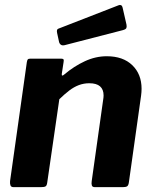

<svg xmlns="http://www.w3.org/2000/svg" viewBox="-20 -772 636 792"><path d="M36.2 0Q25.8 0 23.2 -7.3Q20.5 -14.6 21.5 -25L90.7 -515.6Q92.4 -524.9 94.9 -527.4Q97.5 -530 105.1 -530H233Q238.7 -530 241.4 -527.6Q244.1 -525.3 242.4 -516.7L234.8 -466.8Q233.8 -454.7 245.4 -465Q285.5 -498.9 329.9 -519.4Q374.3 -540 420.4 -540Q487.7 -540 525.9 -502.9Q564 -465.9 564 -405.9Q564 -399.2 563.5 -392.3Q563 -385.5 562 -377.7L511.6 -19.7Q509.9 -7.6 504.8 -3.8Q499.7 0 486.9 0H371.6Q361.1 0 358.9 -6.9Q356.6 -13.8 358.3 -25L405.3 -358.8Q406.3 -364.6 406.8 -369.6Q407.3 -374.6 407.3 -378.1Q407.3 -403.1 392.6 -415.9Q378 -428.6 348.3 -428.6Q325.9 -428.6 305.4 -421Q285 -413.3 265.6 -398.5Q246.2 -383.7 224.7 -362.7L174.8 -18.7Q173.1 -6.1 167.7 -3.1Q162.3 0 148 0H36.2ZM486.4 -737.7 501.7 -670.8Q503.4 -661.8 501.3 -656.5Q499.3 -651.1 486.9 -647.7L246.7 -585.7Q236.3 -583.2 230.4 -588Q224.6 -592.7 223.2 -600.9L215.6 -635.9Q212.5 -650.3 220 -653.4L469.2 -750.3Q474.7 -752.7 479.5 -750.5Q484.3 -748.3 486.4 -737.7Z"/></svg>

Font: Libre Franklin Thin
Style: Italic
Weight: 100
Italic angle: -8°
Designer: Pablo Impallari, Rodrigo Fuenzalida, Nhung Nguyen
Foundry: Impallari Type
Version: Version 3.000